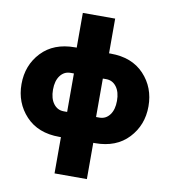

<svg xmlns="http://www.w3.org/2000/svg" viewBox="-99 -814 982 1111"><g transform="rotate(10 392.0 -258.5)"><path d="M297 213V0H287Q162 0 90.5 -76.5Q19 -153 19 -263Q19 -374 90.5 -450Q162 -526 287 -526H297V-730H487V-526H497Q622 -526 693.5 -450Q765 -374 765 -263Q765 -153 693.5 -76.5Q622 0 497 0H487V213ZM287 -150H307V-376H287Q250 -376 227 -345.5Q204 -315 204 -263Q204 -211 227 -180.5Q250 -150 287 -150ZM477 -150H497Q534 -150 557 -180.5Q580 -211 580 -263Q580 -315 557 -345.5Q534 -376 497 -376H477Z"/></g></svg>

Font: Raleway-v4020 Black
Style: Regular
Weight: 900
Designer: Matt McInerney, Pablo Impallari, Rodrigo Fuenzalida
Foundry: Matt McInerney, Pablo Impallari, Rodrigo Fuenzalida
Version: Version 4.020;PS 004.020;hotconv 1.0.88;makeotf.lib2.5.64775